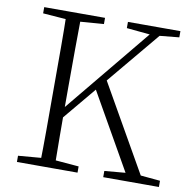

<svg xmlns="http://www.w3.org/2000/svg" viewBox="-80 -803 880 883"><g transform="rotate(10 359.5 -361.5)"><path d="M162 0Q164 -83 164 -166Q164 -249 164 -333V-390Q164 -474 164 -557.5Q164 -641 162 -723H231Q230 -641 229.5 -557.5Q229 -474 229 -390V-272Q229 -225 229.5 -154Q230 -83 231 0ZM56 0V-29L188 -40H207L339 -29V0ZM56 -694V-723H340V-694L207 -684H188ZM459 0V-29L584 -40H600L719 -29V0ZM447 -694V-723H692V-694L590 -684L572 -682ZM196 -199 192 -250H199L215 -270L588 -723H633ZM578 0 347 -406 389 -456 649 0Z"/></g></svg>

Font: Noto Serif JP
Style: Regular
Weight: 200
Designer: Ryoko NISHIZUKA 西塚涼子 (kana & ideographs); Frank Grießhammer (Latin, Greek & Cyrillic); Wenlong ZHANG 张文龙 (bopomofo); San
Foundry: Adobe
Version: Version 2.001;hotconv 1.1.0;makeotfexe 2.6.0